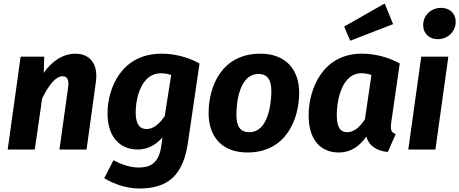

<svg xmlns="http://www.w3.org/2000/svg" viewBox="-20 -855 2626 1098"><path d="M411 -548C340 -548 275 -504 230 -438L233 -531H98L24 0H179L221 -292C258 -367 298 -419 338 -419C361 -419 377 -405 369 -351L320 0H475L528 -384C543 -487 496 -548 411 -548Z M904 -548C676 -548 595 -353 595 -206C595 -84 655 0 769 0C826 0 874 -29 909 -69L902 -18C887 86 831 103 773 103C728 103 678 88 629 61L576 164C634 200 710 223 776 223C943 223 1028 146 1055 -41L1121 -492C1052 -530 976 -548 904 -548ZM899 -436C922 -436 938 -433 959 -426L922 -191C892 -147 858 -117 818 -117C784 -117 756 -138 756 -210C756 -304 793 -436 899 -436Z M1395 17C1618 17 1690 -176 1691 -322C1692 -461 1610 -548 1469 -548C1245 -548 1173 -357 1173 -209C1173 -68 1254 17 1395 17ZM1406 -99C1356 -99 1332 -129 1332 -199C1332 -280 1353 -432 1458 -432C1507 -432 1532 -402 1532 -332C1531 -251 1510 -99 1406 -99Z M2180 -835 1948 -703 1983 -622 2228 -717ZM2049 -548C1825 -548 1745 -346 1745 -194C1745 -66 1805 17 1917 17C1988 17 2038 -21 2075 -74C2091 -17 2140 9 2198 14L2243 -88C2214 -99 2213 -117 2217 -152L2266 -492C2197 -530 2122 -548 2049 -548ZM2045 -436C2068 -436 2084 -433 2104 -426L2067 -173C2037 -127 2004 -99 1966 -99C1931 -99 1906 -120 1906 -195C1906 -298 1942 -436 2045 -436Z M2483 -631C2541 -631 2586 -674 2586 -731C2586 -777 2553 -810 2503 -810C2445 -810 2400 -768 2400 -711C2400 -665 2433 -631 2483 -631ZM2544 -531H2389L2315 0H2470Z"/></svg>

Font: Fira Sans
Style: Bold Italic
Weight: 700
Italic angle: -8°
Designer: bBox Type GmbH & Carrois Corporate GbR & Edenspiekermann AG
Foundry: bBox Type GmbH & Carrois Corporate GbR & Edenspiekermann AG
Version: Version 4.301;PS 004.301;hotconv 1.0.88;makeotf.lib2.5.64775